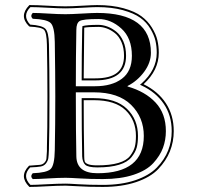

<svg xmlns="http://www.w3.org/2000/svg" viewBox="-20 -701 784 757"><path d="M279 -361H355Q421 -361 460.5 -390.5Q500 -420 500 -481Q500 -551 458.5 -588.5Q417 -626 368 -626Q307 -626 294 -618Q281 -610 281 -583Q279 -476 279 -361ZM238 -645Q260 -645 303 -647.5Q346 -650 363 -650Q575 -650 575 -493Q575 -454 548.5 -418Q522 -382 483 -362V-360Q553 -340 593.5 -296.5Q634 -253 634 -184Q634 -149 622.5 -118Q611 -87 584.5 -58Q558 -29 507 -12Q456 5 385 5Q335 5 295 2.5Q255 0 239 0Q211 0 170.5 2.5Q130 5 109 5Q98 -6 109 -18Q164 -20 179.5 -34.5Q195 -49 196 -109Q198 -207 198 -321Q198 -408 196 -536Q195 -596 179.5 -610.5Q164 -625 109 -627Q98 -638 109 -650Q131 -650 171 -647.5Q211 -645 238 -645ZM281 -85Q282 -18 364 -18Q547 -18 547 -165Q547 -238 497 -287.5Q447 -337 350 -337H279V-321Q279 -183 281 -85ZM310 -392H355Q414 -392 441.5 -414Q469 -436 469 -481Q469 -512 459 -535Q449 -558 433 -570.5Q417 -583 400.5 -589Q384 -595 368 -595Q328 -595 312 -592Q312 -588 312 -582Q311 -504 310 -392ZM355 -384H302V-388Q302 -479 304 -583Q304 -591 305 -598Q322 -603 368 -603Q385 -603 403 -596.5Q421 -590 438 -576.5Q455 -563 466 -538.5Q477 -514 477 -481Q477 -384 355 -384ZM238 -676Q261 -676 304 -678.5Q347 -681 363 -681Q422 -681 467 -668.5Q512 -656 537.5 -637Q563 -618 579 -592Q595 -566 600.5 -542.5Q606 -519 606 -493Q606 -424 546 -369Q603 -341 634 -294Q665 -247 665 -184Q665 -142 650 -104.5Q635 -67 604 -34.5Q573 -2 516.5 17Q460 36 385 36Q330 36 290.5 33.5Q251 31 239 31Q208 31 163.5 33.5Q119 36 98 36H96L95 35Q54 -6 94 -47L96 -48H98Q125 -50 136.5 -51Q148 -52 155 -59.5Q162 -67 163 -75Q164 -83 165 -105Q165 -114 165 -120Q167 -181 167 -321Q167 -426 165 -525Q164 -573 153.5 -583.5Q143 -594 97 -596L96 -597L94 -598Q54 -638 95 -680L96 -681H98Q124 -681 168.5 -678.5Q213 -676 238 -676ZM238 -668Q212 -668 168.5 -670.5Q125 -673 100 -673Q66 -639 99 -604Q145 -601 158.5 -588Q172 -575 173 -526Q175 -426 175 -321Q175 -179 173 -119Q173 -117 173 -113Q172 -87 170.5 -77Q169 -67 161.5 -57Q154 -47 140.5 -44.5Q127 -42 99 -41Q66 -7 100 28Q119 28 163.5 25.5Q208 23 239 23Q252 23 291 25.5Q330 28 385 28Q459 28 513.5 9.5Q568 -9 598.5 -40.5Q629 -72 643 -108Q657 -144 657 -184Q657 -246 625.5 -292Q594 -338 538 -364L532 -367L537 -371Q598 -425 598 -493Q598 -518 593 -540Q588 -562 573 -587.5Q558 -613 533 -631Q508 -649 464.5 -661Q421 -673 363 -673Q347 -673 304.5 -670.5Q262 -668 238 -668ZM312 -85Q312 -71 314 -64.5Q316 -58 327.5 -53.5Q339 -49 364 -49Q414 -49 446.5 -58.5Q479 -68 493 -86.5Q507 -105 511.5 -122Q516 -139 516 -165Q516 -227 475 -266.5Q434 -306 350 -306H310Q310 -185 312 -85ZM304 -85Q302 -187 302 -310V-314H350Q437 -314 480.5 -272Q524 -230 524 -165Q524 -138 519 -119.5Q514 -101 498.5 -81.5Q483 -62 449.5 -51.5Q416 -41 364 -41Q327 -41 316 -51.5Q305 -62 304 -85Z"/></svg>

Font: Linux Libertine Initials O
Style: Initials
Weight: 400
Designer: Philipp H. Poll
Foundry: Philipp H. Poll
Version: Version 5.0.6